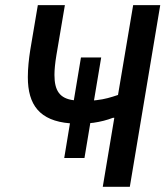

<svg xmlns="http://www.w3.org/2000/svg" viewBox="-20 -718 640 738"><path d="M248.9 -244 226.9 -110.8H304.7L327.1 -245L339.1 -246.1C366.5 -250 391.3 -256.4 414.4 -265.3H419.4L375 0H479L595.9 -698.2H491.8L433.6 -353C406.2 -343.8 382.8 -336.6 351.6 -333.1L341.3 -332L369 -497.2H291.2L263.8 -332.7C209.2 -339.1 189.3 -370 189.3 -430C189.3 -449.9 191.8 -475.5 196.7 -505.3L229.4 -698.2H125.4L96.2 -525.2C90.9 -491.5 87 -454.9 87 -421.5C87 -315 132.1 -253.6 248.9 -244Z"/></svg>

Font: Margiela Mono Italic Medium It
Style: Regular
Weight: 500
Designer: Mike Abbink, Paul van der Laan, Pieter van Rosmalen
Foundry: Bold Monday
Version: Version 2.003 2021